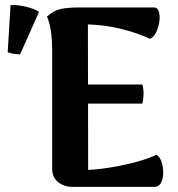

<svg xmlns="http://www.w3.org/2000/svg" viewBox="-20 -727 694 747"><path d="M263 0Q229 0 206 -18.5Q183 -37 183 -71V-533Q183 -562 179.5 -595.5Q176 -629 163 -663Q189 -686 216 -692Q243 -698 290 -698H579Q593 -698 598 -682Q603 -666 600 -643.5Q597 -621 587.5 -601.5Q578 -582 564 -576Q512 -600 449.5 -615Q387 -630 322 -632L323 -66Q367 -68 419 -77Q471 -86 517 -99Q563 -112 589 -125Q602 -117 608.5 -97Q615 -77 615 -54.5Q615 -32 606.5 -16Q598 0 581 0ZM297 -324V-398H534Q539 -379 538.5 -359.5Q538 -340 534 -324ZM58 -515Q46 -516 32 -518Q18 -520 10 -524L21 -707Q48 -709 82 -700.5Q116 -692 132 -681Z"/></svg>

Font: Arima Thin
Style: Regular
Weight: 100
Designer: Joana Correia and Natanael Gama
Foundry: NDISCOVER
Version: Version 1.101;gftools[0.9.23]